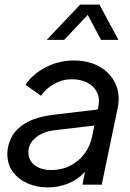

<svg xmlns="http://www.w3.org/2000/svg" viewBox="-20 -806 566 838"><path d="M188 12Q142 12 102 -5Q62 -22 37 -54.5Q12 -87 12 -135Q12 -171 30 -206.5Q48 -242 91.5 -268.5Q135 -295 212 -305L406 -328L409 -340Q417 -377 403 -404Q389 -431 360.5 -445.5Q332 -460 294 -460Q252 -460 216.5 -440Q181 -420 159 -388L91 -436Q123 -483 180 -512.5Q237 -542 302 -542Q368 -542 415.5 -514.5Q463 -487 484.5 -439.5Q506 -392 493 -331L424 0H340L351 -56Q320 -22 277.5 -5Q235 12 188 12ZM104 -141Q104 -106 131 -85Q158 -64 205 -64Q271 -64 319.5 -104.5Q368 -145 382 -210L392 -258L221 -238Q168 -232 136 -205.5Q104 -179 104 -141ZM330 -786H414L497 -632H421L363 -741L260 -632H184Z"/></svg>

Font: Plus Jakarta Display
Style: Italic
Weight: 400
Italic angle: -12°
Designer: Gumpita Rahayu
Foundry: Tokotype Studio
Version: Version 1.000